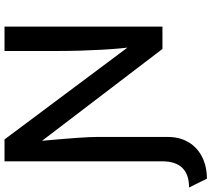

<svg xmlns="http://www.w3.org/2000/svg" viewBox="-97 -677 937 851"><g transform="rotate(-90 371.5 -251.5)"><path d="M-34 118Q24 118 53 88Q82 58 82 -1V-700H179L607 -127L591 -118Q586 -149 582.5 -187Q579 -225 576.5 -270Q574 -315 572.5 -365Q571 -415 571 -470V-700H679V0H580L159 -552L170 -566Q173 -533 176 -500Q179 -467 181.5 -436Q184 -405 186 -377.5Q188 -350 189 -328Q190 -306 190 -291V24Q190 76 167 115Q144 154 102 175.5Q60 197 5 197Z"/></g></svg>

Font: Our Lexend
Style: Regular
Weight: 400
Designer: Bonnie Shaver-Troup, Thomas Jockin
Foundry: Lexend
Version: Version 1.007